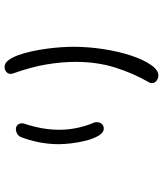

<svg xmlns="http://www.w3.org/2000/svg" viewBox="44 -590 717 845"><g transform="rotate(-90 402.5 -167.5)"><path d="M502 -467.8Q500 -471.7 500 -478.5Q500 -492.2 509.8 -499Q519.5 -505.9 530.3 -505.9Q546.9 -505.9 559.6 -489.3Q572.3 -472.7 582 -446.3Q591.8 -419.9 599.1 -386.2Q606.4 -352.5 610.8 -319.3Q615.2 -286.1 617.2 -255.4Q619.1 -224.6 619.1 -203.1Q619.1 -137.7 608.9 -71.3Q598.6 -4.9 581.1 48.8Q563.5 102.5 540.5 136.7Q517.6 170.9 493.2 170.9Q479.5 170.9 469.2 162.6Q459 154.3 459 141.6Q459 134.8 464.8 126Q503.9 57.6 528.3 -21Q552.7 -99.6 552.7 -193.4Q552.7 -253.9 541.5 -321.3Q530.3 -388.7 502 -467.8ZM222.7 -436.5Q229.5 -447.3 238.8 -451.7Q248 -456.1 256.8 -456.1Q267.6 -456.1 274.9 -448.7Q282.2 -441.4 282.2 -429.7Q282.2 -423.8 281.2 -420.9Q267.6 -379.9 260.7 -341.3Q253.9 -302.7 253.9 -265.6Q253.9 -187.5 285.2 -112.3Q287.1 -108.4 287.1 -105Q287.1 -101.6 287.1 -98.6Q287.1 -85.9 279.3 -77.6Q271.5 -69.3 259.8 -69.3Q241.2 -69.3 228 -91.8Q214.8 -114.3 206.5 -146Q198.2 -177.7 194.3 -211.4Q190.4 -245.1 190.4 -267.6Q190.4 -352.5 222.7 -436.5Z"/></g></svg>

Font: Hi Melody
Style: Regular
Weight: 400
Designer: YoonDesign Inc.
Foundry: YoonDesign Inc.
Version: Version 3.00